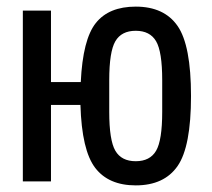

<svg xmlns="http://www.w3.org/2000/svg" viewBox="-20 -548 640 580"><path d="M390 12Q308 12 267.5 -41Q227 -94 223 -231H134V0H49V-516H134V-300H224Q230 -429 269.5 -478.5Q309 -528 390 -528Q476 -528 516.5 -469.5Q557 -411 557 -258Q557 -105 516.5 -46.5Q476 12 390 12ZM470 -210V-306Q470 -392 451.5 -423.5Q433 -455 390 -455Q347 -455 328.5 -423.5Q310 -392 310 -306V-210Q310 -124 328.5 -92.5Q347 -61 390 -61Q433 -61 451.5 -92.5Q470 -124 470 -210Z"/></svg>

Font: IBM Plex Mono Text
Style: Regular
Weight: 450
Designer: Mike Abbink, Paul van der Laan, Pieter van Rosmalen
Foundry: Bold Monday
Version: Version 2.000